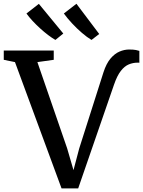

<svg xmlns="http://www.w3.org/2000/svg" viewBox="-40 -1018 778 1045"><path d="M295 7.5 41.5 -680 -19.5 -692.5V-743H252.5V-692.5L163.5 -680L325.5 -210.5L360 -92L391 -209.5L523 -624Q538.5 -672 561.2 -699Q584 -726 610.2 -737.2Q636.5 -748.5 662.5 -748.5Q686.5 -748.5 700 -745.8Q713.5 -743 718.5 -741V-676Q718 -677 715.5 -677Q713 -677 709 -677Q684 -677 661 -667.5Q638 -658 617.8 -632.2Q597.5 -606.5 580.5 -557L385.5 7.5ZM261 -801Q243.5 -811 222 -827.2Q200.5 -843.5 178.5 -863.5Q156.5 -883.5 137 -904.5Q117.5 -925.5 104 -944.5L171.5 -997L304.5 -835.5L262 -801ZM457.5 -801Q434 -815 406 -839Q378 -863 352 -891Q326 -919 307.5 -944.5L376 -997.5L500 -833L458.5 -801Z"/></svg>

Font: Merriweather 24pt Medium
Style: Regular
Weight: 500
Designer: Eben Sorkin
Foundry: Eben Sorkin
Version: Version 2.100